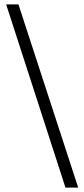

<svg xmlns="http://www.w3.org/2000/svg" viewBox="-20 -716 382 874"><path d="M278 138 8 -696H64L336 138Z"/></svg>

Font: Manuale
Style: Regular
Weight: 400
Designer: Eduardo Tunni / Pablo Cosgaya
Foundry: Eduardo Tunni / Pablo Cosgaya
Version: Version 1.002